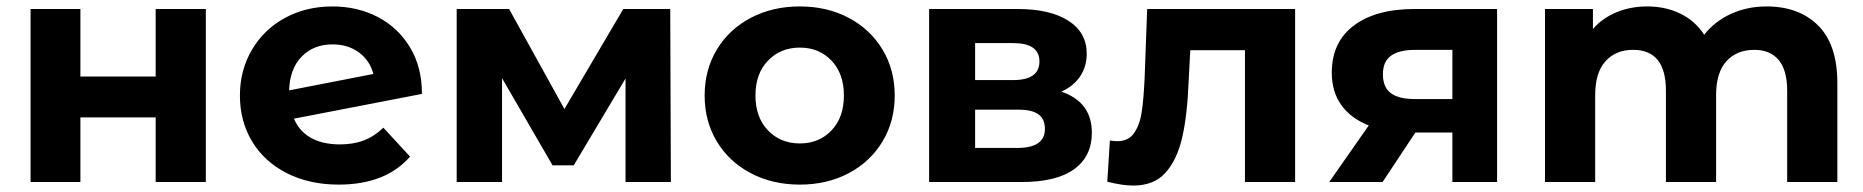

<svg xmlns="http://www.w3.org/2000/svg" viewBox="-20 -566 5794 597"><path d="M75 -538H230V-328H464V-538H620V0H464V-201H230V0H75Z M1172 -169 1255 -79Q1179 8 1033 8Q942 8 872 -27.5Q802 -63 764 -126Q726 -189 726 -269Q726 -348 763.5 -411.5Q801 -475 866.5 -510.5Q932 -546 1014 -546Q1091 -546 1154 -513.5Q1217 -481 1254.5 -419.5Q1292 -358 1292 -274L894 -197Q911 -157 947.5 -137Q984 -117 1037 -117Q1079 -117 1111.5 -129.5Q1144 -142 1172 -169ZM879 -285 1141 -336Q1130 -378 1096 -403Q1062 -428 1014 -428Q955 -428 918 -390Q881 -352 879 -285Z M1925 0V-322L1764 -52H1698L1541 -323V0H1400V-538H1563L1735 -227L1918 -538H2064L2066 0Z M2171 -269Q2171 -349 2209 -412Q2247 -475 2314.5 -510.5Q2382 -546 2467 -546Q2552 -546 2619 -510.5Q2686 -475 2724 -412Q2762 -349 2762 -269Q2762 -189 2724 -126Q2686 -63 2619 -27.5Q2552 8 2467 8Q2382 8 2314.5 -27.5Q2247 -63 2209 -126Q2171 -189 2171 -269ZM2604 -269Q2604 -337 2565.5 -377.5Q2527 -418 2467 -418Q2407 -418 2368 -377.5Q2329 -337 2329 -269Q2329 -201 2368 -160.5Q2407 -120 2467 -120Q2527 -120 2565.5 -160.5Q2604 -201 2604 -269Z M3375 -153Q3375 -80 3320 -40Q3265 0 3156 0H2869V-538H3144Q3245 -538 3302 -501.5Q3359 -465 3359 -399Q3359 -359 3338.5 -328.5Q3318 -298 3280 -281Q3375 -249 3375 -153ZM3012 -317H3130Q3212 -317 3212 -375Q3212 -432 3130 -432H3012ZM3229 -165Q3229 -196 3209 -210.5Q3189 -225 3146 -225H3012V-106H3143Q3229 -106 3229 -165Z M4007 -538V0H3851V-410H3681L3676 -315Q3672 -209 3656 -139Q3640 -69 3604 -29Q3568 11 3504 11Q3470 11 3423 -1L3431 -129Q3447 -127 3454 -127Q3489 -127 3506.5 -152.5Q3524 -178 3530 -217.5Q3536 -257 3539 -322L3547 -538Z M4635 -538V0H4496V-154H4381L4279 0H4113L4236 -176Q4180 -198 4150.5 -239.5Q4121 -281 4121 -340Q4121 -435 4189.5 -486.5Q4258 -538 4378 -538ZM4280 -335Q4280 -295 4304.5 -276.5Q4329 -258 4379 -258H4496V-411H4381Q4331 -411 4305.5 -393Q4280 -375 4280 -335Z M5693 -308V0H5537V-284Q5537 -348 5510.5 -379.5Q5484 -411 5435 -411Q5380 -411 5348 -375.5Q5316 -340 5316 -270V0H5160V-284Q5160 -411 5058 -411Q5004 -411 4972 -375.5Q4940 -340 4940 -270V0H4784V-538H4933V-476Q4963 -510 5006.5 -528Q5050 -546 5102 -546Q5159 -546 5205 -523.5Q5251 -501 5279 -458Q5312 -500 5362.5 -523Q5413 -546 5473 -546Q5574 -546 5633.5 -486.5Q5693 -427 5693 -308Z"/></svg>

Font: Montserrat Alternates
Style: Bold
Weight: 700
Designer: Julieta Ulanovsky
Foundry: Julieta Ulanovsky
Version: Version 7.200